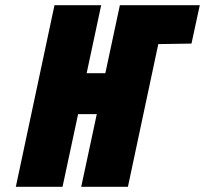

<svg xmlns="http://www.w3.org/2000/svg" viewBox="-20 -720 790 740"><path d="M563 -700 531 -550H587L718 -552L750 -700ZM386 -438H314L370 -700H190L41 0H221L281 -280H353L293 0H473L622 -700H442Z"/></svg>

Font: Advent Pro Black
Style: Italic
Weight: 900
Italic angle: -12°
Version: Version 3.000